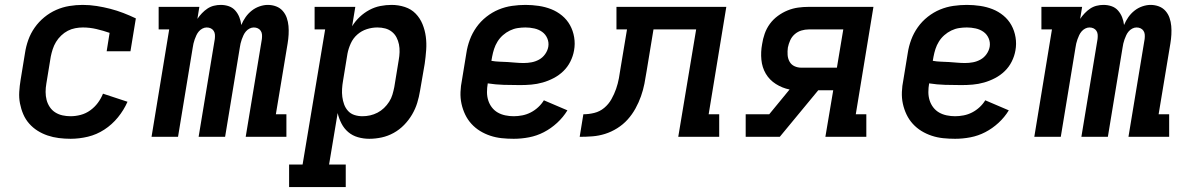

<svg xmlns="http://www.w3.org/2000/svg" viewBox="-20 -558 4840 783"><path d="M268 8Q244 8 220 5Q196 2 174 -5.5Q152 -13 133 -25Q114 -37 99 -54Q84 -71 75 -92Q66 -113 61.5 -136Q57 -159 58.5 -183.5Q60 -208 64 -232L82 -342Q86 -369 95.5 -395.5Q105 -422 121.5 -445.5Q138 -469 160.5 -487.5Q183 -506 209 -517.5Q235 -529 262.5 -533.5Q290 -538 317 -538Q346 -538 374.5 -533.5Q403 -529 430 -522Q457 -515 483 -505Q509 -495 534 -483L512 -349H415L427 -424Q401 -433 373.5 -439.5Q346 -446 318 -446Q303 -446 287 -443Q271 -440 256.5 -432.5Q242 -425 229.5 -413Q217 -401 208.5 -387Q200 -373 195 -357.5Q190 -342 187 -327L169 -217Q166 -200 166 -183Q166 -166 170 -150.5Q174 -135 183 -121.5Q192 -108 205.5 -99.5Q219 -91 235 -87.5Q251 -84 268 -84Q288 -84 309 -89.5Q330 -95 348 -108Q366 -121 379 -138.5Q392 -156 400 -176L500 -143Q485 -109 461 -79.5Q437 -50 405.5 -29.5Q374 -9 338.5 -0.5Q303 8 268 8Z M598 0 670 -438H627V-530H793L785 -481Q793 -493 803.5 -504Q814 -515 826 -523Q838 -531 852 -534.5Q866 -538 880 -538Q880 -538 880 -538Q880 -538 880 -538Q898 -538 913.5 -532.5Q929 -527 939.5 -515Q950 -503 956 -488Q962 -473 964 -456Q971 -473 981.5 -488Q992 -503 1006.5 -514.5Q1021 -526 1038.5 -532Q1056 -538 1072 -538Q1090 -538 1106 -532Q1122 -526 1133 -513.5Q1144 -501 1149.5 -485Q1155 -469 1156.5 -452Q1158 -435 1157 -417Q1156 -399 1153 -381L1105 -92H1148V0H982L1048 -399Q1049 -408 1048.5 -416.5Q1048 -425 1043.5 -432Q1039 -439 1031.5 -442.5Q1024 -446 1015 -446Q1006 -446 997.5 -441.5Q989 -437 983 -430Q977 -423 973 -414.5Q969 -406 966 -397.5Q963 -389 961 -380.5Q959 -372 958 -364L898 0H790L856 -399Q857 -408 856.5 -416.5Q856 -425 851.5 -432Q847 -439 839.5 -442.5Q832 -446 823 -446Q814 -446 805.5 -441.5Q797 -437 791 -430Q785 -423 781 -414.5Q777 -406 774 -397.5Q771 -389 769 -380.5Q767 -372 766 -364L706 0Z M1159 205V113H1214L1306 -438H1263V-530H1429L1416 -451Q1429 -472 1447 -489Q1465 -506 1486.5 -517.5Q1508 -529 1531 -533.5Q1554 -538 1577 -538Q1605 -538 1631 -529.5Q1657 -521 1675 -502.5Q1693 -484 1703 -459.5Q1713 -435 1716.5 -408.5Q1720 -382 1718 -354Q1716 -326 1712 -298L1693 -188Q1689 -163 1681.5 -138.5Q1674 -114 1660.5 -91Q1647 -68 1628 -48.5Q1609 -29 1585.5 -16Q1562 -3 1536.5 2.5Q1511 8 1486 8Q1462 8 1439.5 1.5Q1417 -5 1400 -19.5Q1383 -34 1372.5 -54.5Q1362 -75 1357 -97L1322 113H1390V205ZM1458 -84Q1474 -84 1489.5 -87.5Q1505 -91 1519.5 -98.5Q1534 -106 1546 -117.5Q1558 -129 1567 -143Q1576 -157 1580.5 -172.5Q1585 -188 1588 -203L1606 -313Q1609 -329 1609.5 -345.5Q1610 -362 1607 -377Q1604 -392 1597 -405.5Q1590 -419 1578 -428.5Q1566 -438 1551 -442Q1536 -446 1519 -446Q1519 -446 1519 -446Q1519 -446 1519 -446Q1497 -446 1475.5 -439Q1454 -432 1437 -417Q1420 -402 1410.5 -381Q1401 -360 1397 -339L1379 -229Q1376 -212 1375 -195.5Q1374 -179 1376 -163Q1378 -147 1383.5 -132Q1389 -117 1399.5 -105.5Q1410 -94 1425.5 -89Q1441 -84 1458 -84Z M2075 8Q2050 8 2026 5.5Q2002 3 1979.5 -4.5Q1957 -12 1937.5 -24Q1918 -36 1902.5 -53Q1887 -70 1877 -91Q1867 -112 1862 -135Q1857 -158 1858 -183Q1859 -208 1864 -232L1882 -342Q1886 -369 1896 -396Q1906 -423 1923 -447Q1940 -471 1963.5 -489.5Q1987 -508 2013.5 -519Q2040 -530 2068 -534Q2096 -538 2123 -538Q2150 -538 2177 -534Q2204 -530 2228 -520.5Q2252 -511 2272 -494.5Q2292 -478 2304.5 -455.5Q2317 -433 2321.5 -406Q2326 -379 2321 -352Q2317 -329 2306 -307Q2295 -285 2277.5 -268Q2260 -251 2238 -239.5Q2216 -228 2193 -221.5Q2170 -215 2147 -213Q2124 -211 2101 -211Q2068 -211 2034.5 -212Q2001 -213 1969 -218V-217Q1966 -200 1966 -182.5Q1966 -165 1971 -149Q1976 -133 1986 -120Q1996 -107 2010 -99Q2024 -91 2041 -87.5Q2058 -84 2075 -84Q2092 -84 2110 -87.5Q2128 -91 2144.5 -99.5Q2161 -108 2175 -121Q2189 -134 2198 -149L2294 -108Q2277 -80 2252 -57Q2227 -34 2198 -19Q2169 -4 2137.5 2Q2106 8 2075 8ZM2116 -301Q2132 -301 2148 -304Q2164 -307 2178.5 -315Q2193 -323 2203 -337Q2213 -351 2216 -367Q2219 -385 2212 -401.5Q2205 -418 2191 -428Q2177 -438 2159 -442Q2141 -446 2123 -446Q2107 -446 2091 -443.5Q2075 -441 2059.5 -433.5Q2044 -426 2031 -414.5Q2018 -403 2009 -388.5Q2000 -374 1995 -358.5Q1990 -343 1987 -327L1984 -310Q2000 -307 2017 -306.5Q2034 -306 2050.5 -305Q2067 -304 2083 -302.5Q2099 -301 2116 -301Z M2344 0 2359 -92Q2381 -92 2403.5 -97.5Q2426 -103 2444 -118Q2462 -133 2473.5 -153.5Q2485 -174 2492.5 -195.5Q2500 -217 2504 -239Q2508 -261 2511 -282L2537 -438H2494V-530H2942L2870 -92H2913V0H2746L2819 -438H2645L2617 -268Q2613 -242 2608 -216.5Q2603 -191 2594 -165.5Q2585 -140 2571.5 -115.5Q2558 -91 2539.5 -70.5Q2521 -50 2497 -35Q2473 -20 2447.5 -12Q2422 -4 2396 -2Q2370 0 2344 0Z M3021 0V-92H3117L3200 -193Q3170 -199 3144 -215.5Q3118 -232 3103 -257.5Q3088 -283 3085 -314.5Q3082 -346 3088 -378Q3091 -399 3098.5 -420.5Q3106 -442 3119.5 -460.5Q3133 -479 3152 -493Q3171 -507 3192 -515.5Q3213 -524 3234.5 -527Q3256 -530 3278 -530H3542L3470 -92H3513V0H3346L3378 -190H3317L3160 0ZM3248 -282H3393L3419 -438H3278Q3263 -438 3248 -433.5Q3233 -429 3221 -418.5Q3209 -408 3202.5 -393.5Q3196 -379 3193 -364Q3191 -349 3192 -334Q3193 -319 3200 -306.5Q3207 -294 3220 -288Q3233 -282 3248 -282Z M3875 8Q3850 8 3826 5.5Q3802 3 3779.5 -4.5Q3757 -12 3737.5 -24Q3718 -36 3702.5 -53Q3687 -70 3677 -91Q3667 -112 3662 -135Q3657 -158 3658 -183Q3659 -208 3664 -232L3682 -342Q3686 -369 3696 -396Q3706 -423 3723 -447Q3740 -471 3763.5 -489.5Q3787 -508 3813.5 -519Q3840 -530 3868 -534Q3896 -538 3923 -538Q3950 -538 3977 -534Q4004 -530 4028 -520.5Q4052 -511 4072 -494.5Q4092 -478 4104.5 -455.5Q4117 -433 4121.5 -406Q4126 -379 4121 -352Q4117 -329 4106 -307Q4095 -285 4077.5 -268Q4060 -251 4038 -239.5Q4016 -228 3993 -221.5Q3970 -215 3947 -213Q3924 -211 3901 -211Q3868 -211 3834.5 -212Q3801 -213 3769 -218V-217Q3766 -200 3766 -182.5Q3766 -165 3771 -149Q3776 -133 3786 -120Q3796 -107 3810 -99Q3824 -91 3841 -87.5Q3858 -84 3875 -84Q3892 -84 3910 -87.5Q3928 -91 3944.5 -99.5Q3961 -108 3975 -121Q3989 -134 3998 -149L4094 -108Q4077 -80 4052 -57Q4027 -34 3998 -19Q3969 -4 3937.5 2Q3906 8 3875 8ZM3916 -301Q3932 -301 3948 -304Q3964 -307 3978.5 -315Q3993 -323 4003 -337Q4013 -351 4016 -367Q4019 -385 4012 -401.5Q4005 -418 3991 -428Q3977 -438 3959 -442Q3941 -446 3923 -446Q3907 -446 3891 -443.5Q3875 -441 3859.5 -433.5Q3844 -426 3831 -414.5Q3818 -403 3809 -388.5Q3800 -374 3795 -358.5Q3790 -343 3787 -327L3784 -310Q3800 -307 3817 -306.5Q3834 -306 3850.5 -305Q3867 -304 3883 -302.5Q3899 -301 3916 -301Z M4198 0 4270 -438H4227V-530H4393L4385 -481Q4393 -493 4403.5 -504Q4414 -515 4426 -523Q4438 -531 4452 -534.5Q4466 -538 4480 -538Q4480 -538 4480 -538Q4480 -538 4480 -538Q4498 -538 4513.5 -532.5Q4529 -527 4539.5 -515Q4550 -503 4556 -488Q4562 -473 4564 -456Q4571 -473 4581.5 -488Q4592 -503 4606.5 -514.5Q4621 -526 4638.5 -532Q4656 -538 4672 -538Q4690 -538 4706 -532Q4722 -526 4733 -513.5Q4744 -501 4749.5 -485Q4755 -469 4756.5 -452Q4758 -435 4757 -417Q4756 -399 4753 -381L4705 -92H4748V0H4582L4648 -399Q4649 -408 4648.5 -416.5Q4648 -425 4643.5 -432Q4639 -439 4631.5 -442.5Q4624 -446 4615 -446Q4606 -446 4597.5 -441.5Q4589 -437 4583 -430Q4577 -423 4573 -414.5Q4569 -406 4566 -397.5Q4563 -389 4561 -380.5Q4559 -372 4558 -364L4498 0H4390L4456 -399Q4457 -408 4456.5 -416.5Q4456 -425 4451.5 -432Q4447 -439 4439.5 -442.5Q4432 -446 4423 -446Q4414 -446 4405.5 -441.5Q4397 -437 4391 -430Q4385 -423 4381 -414.5Q4377 -406 4374 -397.5Q4371 -389 4369 -380.5Q4367 -372 4366 -364L4306 0Z"/></svg>

Font: Iosevka Curly Slab SmBdEx
Style: Italic
Weight: 600
Width: 7
Italic angle: -9°
Monospace: yes
Designer: Belleve Invis
Foundry: Belleve Invis
Version: Version 11.1.0; ttfautohint (v1.8.3)